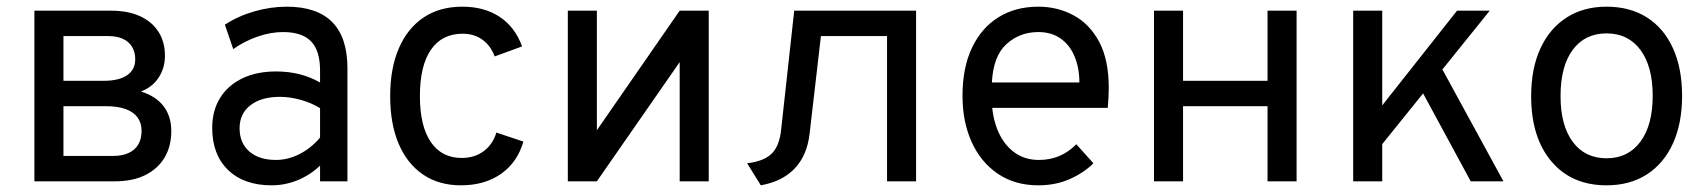

<svg xmlns="http://www.w3.org/2000/svg" viewBox="-20 -543 5110 575"><path d="M83 0V-511H313Q364 -511 400 -494.2Q436 -477.5 455 -447.2Q474 -417 474 -376Q474 -339.5 455.2 -310.8Q436.5 -282 402 -269Q447 -255 470 -224.8Q493 -194.5 493 -150Q493 -106 473.5 -72.2Q454 -38.5 416.2 -19.2Q378.5 0 324 0ZM170 -76H319Q346 -76 365 -84.8Q384 -93.5 394 -110.2Q404 -127 404 -151Q404 -175 391.8 -191.5Q379.5 -208 355.8 -216.5Q332 -225 297 -225H170ZM170 -301H290Q336.5 -301 360.8 -317.8Q385 -334.5 385 -365Q385 -387 375.5 -402.8Q366 -418.5 347.8 -426.8Q329.5 -435 304 -435H170Z M793.5 12Q710.5 12 663 -34Q615.5 -80 615.5 -160Q615.5 -211.5 639 -249.5Q662.5 -287.5 705.5 -308.2Q748.5 -329 806.5 -329Q844 -329 876.8 -320.8Q909.5 -312.5 938.5 -296V-332Q938.5 -391.5 911.5 -419.2Q884.5 -447 827.5 -447Q791 -447 751.8 -433.5Q712.5 -420 678.5 -396L653.5 -469Q692 -494.5 741.2 -508.8Q790.5 -523 838.5 -523Q929.5 -523 975 -476.8Q1020.5 -430.5 1020.5 -339V0H938.5V-47Q908.5 -18.5 871 -3.2Q833.5 12 793.5 12ZM806.5 -64Q842 -64 876.8 -81.5Q911.5 -99 938.5 -131V-219Q913 -235 880.5 -244Q848 -253 818.5 -253Q762.5 -253 730 -227.8Q697.5 -202.5 697.5 -159Q697.5 -115 726.5 -89.5Q755.5 -64 806.5 -64Z M1360.5 12Q1294.5 12 1247 -20.2Q1199.5 -52.5 1174 -112.2Q1148.5 -172 1148.5 -255Q1148.5 -338.5 1174.5 -398.5Q1200.5 -458.5 1248.8 -490.8Q1297 -523 1364.5 -523Q1430.5 -523 1476.5 -492.5Q1522.5 -462 1543.5 -404L1461.5 -374Q1449 -407 1424.2 -424.5Q1399.5 -442 1365.5 -442Q1303.5 -442 1270.5 -394Q1237.5 -346 1237.5 -255Q1237.5 -166 1270 -118Q1302.5 -70 1362.5 -70Q1401 -70 1428.2 -90Q1455.5 -110 1466.5 -146L1547.5 -119Q1529 -56 1480 -22Q1431 12 1360.5 12Z M1680.5 0V-511H1767.5V-153L2015.5 -511H2102.5V0H2015.5V-357L1767.5 0Z M2258.5 12 2217.5 -54Q2268 -60 2291.2 -83Q2314.5 -106 2319.5 -156L2358.5 -511H2723.5V0H2636.5V-435H2438.5L2404.5 -142Q2397 -77.5 2360 -38.5Q2323 0.5 2258.5 12Z M3089.5 12Q3019.5 12 2968.5 -22.5Q2917.5 -57 2890 -117.5Q2862.5 -178 2862.5 -256Q2862.5 -340.5 2891 -400.2Q2919.5 -460 2970.5 -491.5Q3021.5 -523 3089.5 -523Q3147 -523 3195 -497.2Q3243 -471.5 3271.8 -417.8Q3300.5 -364 3300.5 -280Q3300.5 -268 3299.8 -252.2Q3299 -236.5 3297.5 -220H2951.5Q2956.5 -173.5 2974.5 -138.5Q2992.5 -103.5 3022 -83.8Q3051.5 -64 3091.5 -64Q3124 -64 3151.8 -75.5Q3179.5 -87 3203.5 -111L3254.5 -54Q3226 -25.5 3183.8 -6.8Q3141.5 12 3089.5 12ZM2950.5 -296H3212.5Q3212.5 -339.5 3198.2 -373.8Q3184 -408 3156.5 -427.5Q3129 -447 3089.5 -447Q3034 -447 2994.2 -411Q2954.5 -375 2950.5 -296Z M3436 0V-511H3523V-301H3776V-511H3863V0H3776V-225H3523V0Z M4076.5 -58V-173L4343.5 -511H4441.5ZM4032.5 0V-511H4119.5V0ZM4384.5 0 4221.5 -301 4279.5 -372 4482.5 0Z M4791.5 12Q4686.5 12 4626 -59.8Q4565.5 -131.5 4565.5 -255Q4565.5 -337.5 4593 -397.5Q4620.5 -457.5 4671.2 -490.2Q4722 -523 4791.5 -523Q4861.5 -523 4912.2 -490.8Q4963 -458.5 4990.2 -398.5Q5017.5 -338.5 5017.5 -256Q5017.5 -173.5 4990 -113.2Q4962.5 -53 4911.8 -20.5Q4861 12 4791.5 12ZM4791.5 -69Q4856 -69 4892.8 -118.8Q4929.5 -168.5 4929.5 -256Q4929.5 -344 4892.8 -393.5Q4856 -443 4791.5 -443Q4726.5 -443 4690 -393.8Q4653.5 -344.5 4653.5 -255Q4653.5 -167.5 4690 -118.2Q4726.5 -69 4791.5 -69Z"/></svg>

Font: Undotted
Style: Regular
Weight: 400
Designer: Delve Withrington, Dave Bailey, Thomas Jockin
Foundry: Delve Fonts LLC
Version: Version 4.000